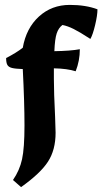

<svg xmlns="http://www.w3.org/2000/svg" viewBox="-20 -605 418 784"><path d="M33 130Q60 91 70 45.5Q80 0 80 -93Q80 -186 73 -323Q43 -324 29 -327.5Q15 -331 10 -340Q5 -349 5 -368Q46 -389 73 -410Q87 -490 139 -537.5Q191 -585 265 -585Q330 -585 378 -567Q378 -543 368.5 -503Q359 -463 349 -446Q306 -474 281 -486.5Q256 -499 235 -503Q219 -491 211.5 -468.5Q204 -446 202 -396Q268 -397 306 -404Q306 -357 289 -314Q254 -325 200 -326V-283Q200 -228 205 -128Q207 -76 207 -63Q207 7 176 55Q145 103 66 159Z"/></svg>

Font: Mirza
Style: Bold
Weight: 700
Designer: Arabic design by Kourosh Beigpour, Latin design by Eduardo Tunni, engineering by Lasse Fister
Version: Version 1.0010g